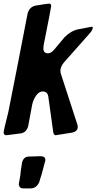

<svg xmlns="http://www.w3.org/2000/svg" viewBox="-54 -755 533 1062"><path d="M254 -7Q241 -7 239 -35L213 -222Q208 -249 182 -249Q154 -249 133 -204Q126 -187 124 -176L102 -58Q93 -22 60 -17L-19 -7Q-34 -7 -34 -25Q-34 -31 -8 -135Q46 -406 98 -677Q107 -716 142 -724Q210 -735 218 -735Q229 -735 229 -721Q229 -714 187 -503L186 -486Q186 -461 211 -460Q229 -460 247 -482L303 -549Q337 -584 379 -593L453 -607Q459 -607 459 -601Q459 -589 441 -569L300 -410Q280 -386 280 -363Q280 -356 283 -346L373 -69Q376 -61 376 -53Q376 -27 342 -21ZM116 287H74Q61 287 55.5 279.5Q50 272 50 263L58 218Q61 184 66 157L67 148Q75 111 106 111L138 110Q161 110 170 109Q197 109 197 130Q197 134 196 136.5Q195 139 195 140V139Q182 190 176.5 208.5Q171 227 164 248H165Q149 287 116 287Z"/></svg>

Font: Bangerz
Style: Regular
Weight: 400
Designer: vernon adams
Foundry: Vernon Adams
Version: Version 2.10;February 7, 2025;FontCreator 13.0.0.2683 64-bit